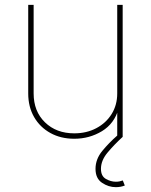

<svg xmlns="http://www.w3.org/2000/svg" viewBox="-20 -566 624 794"><path d="M287.1 7.8Q231.4 7.8 188.5 -15.9Q145.5 -39.6 121.1 -81.8Q96.7 -124 96.7 -179.7V-545.9H119.1V-179.7Q119.1 -105.5 166 -60.1Q212.9 -14.6 287.1 -14.6Q337.9 -14.6 378.2 -35.9Q418.5 -57.1 441.7 -94.5Q464.8 -131.8 464.8 -179.7V-545.9H487.3V0H464.8V-117.2H470.7Q453.1 -54.7 401.4 -23.4Q349.6 7.8 287.1 7.8ZM459 208Q428.7 208 401.9 189.9Q375 171.9 375 132.3Q375 92.3 402.8 58.3Q430.7 24.4 464.8 -5.4L487.3 0Q451.7 32.7 424.6 65.2Q397.5 97.7 397.5 132.3Q397.5 162.1 417.7 173.8Q438 185.5 459 185.5Q467.3 185.5 474.4 184.1Q481.4 182.6 487.8 180.2L496.1 201.2Q487.3 204.6 478.3 206.3Q469.2 208 459 208Z"/></svg>

Font: Inter Thin
Style: Regular
Weight: 250
Designer: Rasmus Andersson
Foundry: rsms
Version: Version 4.001;git-66647c0bb